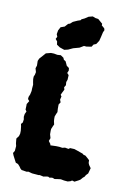

<svg xmlns="http://www.w3.org/2000/svg" viewBox="-141 -1015 765 1104"><g transform="rotate(15 241.5 -462.5)"><path d="M225 -165 258 -169 277 -170 295 -169 310 -174 331 -172 339 -179 364 -180 385 -175 400 -171 416 -167 423 -162 435 -160 449 -150 462 -140 464 -124 470 -113 483 -98 477 -65 467 -53 462 -42 453 -33 443 -19 435 -13 413 1 398 -2 391 4 375 10H353L334 8L323 10L298 16L284 12L268 16L259 12L239 17L233 19L210 16L203 18H165L142 14L133 17L102 15L94 9L84 -3L73 -13L59 -17L50 -31L36 -53L29 -67L36 -81V-110L31 -125L26 -152L37 -170L40 -185L39 -202L34 -227L30 -240L38 -251L39 -269L35 -284L36 -301L42 -317L34 -327L33 -348L32 -359L42 -379L32 -389V-402L37 -417L40 -439L39 -453V-476L35 -490L31 -507L30 -522L34 -534L36 -550L28 -571L32 -588L29 -615L34 -630L52 -654L63 -669L91 -679L109 -680L129 -678L149 -681L167 -671L173 -660L184 -655L190 -645L198 -631L213 -622L216 -608L211 -592L222 -582L223 -555L219 -540L222 -522L215 -508L220 -495L212 -475L207 -461L214 -453L211 -433L218 -419L210 -404L212 -379L215 -360L211 -349L206 -332L207 -318L209 -305L215 -286L211 -276L205 -257V-248L207 -226L215 -205L210 -187L223 -172ZM160 -716 132 -723 112 -734 108 -752 96 -764 102 -778 95 -792 97 -815 106 -836 128 -846 143 -866 153 -870 166 -884 191 -898 207 -905 210 -911 227 -921 246 -936 269 -944 286 -939 303 -938 332 -917V-908L350 -895L354 -885L349 -871L345 -842L341 -818L329 -796L315 -789L307 -774L278 -767H264L242 -751L207 -738L181 -723Z"/></g></svg>

Font: Winky Rough ExtraBold
Style: Regular
Weight: 800
Designer: Simon Atzbach
Foundry: typofactur
Version: Version 1.206; ttfautohint (v1.8.4.7-5d5b)